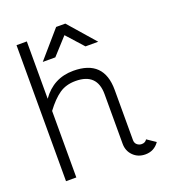

<svg xmlns="http://www.w3.org/2000/svg" viewBox="-137 -851 866 963"><g transform="rotate(-20 296.5 -370.0)"><path d="M445 -605H377L297 -694L216 -605H149L272 -747H321ZM109 -729V-423Q171 -511 277 -511Q440 -511 440 -350V-82Q440 -66 450.5 -57Q461 -48 475 -48Q494 -48 503 -63L549 -32Q522 7 475 7Q436 7 410.5 -18.5Q385 -44 385 -82V-347Q385 -459 270 -459Q219 -459 183 -434Q147 -409 109 -358V-3H54V-729Z"/></g></svg>

Font: Bellota
Style: Regular
Weight: 400
Designer: Kemie Guaida
Foundry: Kemie Guaida
Version: Version 1.000;PS 002.000;hotconv 1.0.70;makeotf.lib2.5.58329